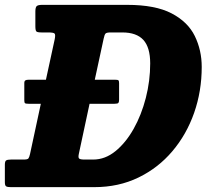

<svg xmlns="http://www.w3.org/2000/svg" viewBox="-62 -770 859 790"><path d="M-42 -20V-92.5Q-42 -107 -36.2 -110.2Q-30.5 -113.5 -16.5 -113.5H36Q51.5 -113.5 55 -118.2Q58.5 -123 61.5 -136L106 -343H56Q43 -343 40.5 -345.8Q38 -348.5 38 -358V-428Q38 -436.5 42.2 -439.2Q46.5 -442 57 -442H127L163 -608Q167 -627.5 162.5 -632Q158 -636.5 136 -636.5H109.5Q92 -636.5 87.8 -640.5Q83.5 -644.5 83.5 -662V-722.5Q83.5 -740 89.2 -745Q95 -750 111.5 -750H461Q577 -750 644 -715Q711 -680 739.5 -621.8Q768 -563.5 768 -494.5Q768 -395 736.8 -305.8Q705.5 -216.5 647.2 -147.8Q589 -79 507.5 -39.5Q426 0 326 0H-17.5Q-30.5 0 -36.2 -3Q-42 -6 -42 -20ZM285.5 -113.5H321.5Q370.5 -113.5 413 -148Q455.5 -182.5 487.8 -239.8Q520 -297 538 -367.2Q556 -437.5 556 -509Q556 -575 527.8 -605.8Q499.5 -636.5 441.5 -636.5H393.5Q377 -636.5 372.5 -632.2Q368 -628 364.5 -611L328 -442H410.5Q422.5 -442 425.2 -439.5Q428 -437 428 -428V-359.5Q428 -350.5 425.2 -346.8Q422.5 -343 409 -343H306.5L262.5 -137.5Q259 -122 263.5 -117.8Q268 -113.5 285.5 -113.5Z"/></svg>

Font: Besley* Narrow Heavy
Style: Italic
Weight: 800
Width: 4
Italic angle: -13°
Designer: Owen Earl
Foundry: indestructible type*
Version: Version 3.000; ttfautohint (v1.8.3)